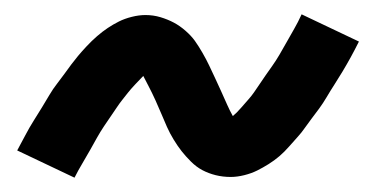

<svg xmlns="http://www.w3.org/2000/svg" viewBox="-20 -431 540 268"><path d="M84 -183 4 -221Q10 -232 15.5 -242.5Q21 -253 27 -262.5Q33 -272 38.5 -281Q44 -290 49 -298.5Q54 -307 59.5 -314Q65 -321 70 -328Q75 -335 79.5 -341Q84 -347 89 -353Q94 -359 101 -366.5Q108 -374 115.5 -380.5Q123 -387 130.5 -392Q138 -397 146 -401Q154 -405 164 -407.5Q174 -410 183 -410Q194 -410 204 -407Q214 -404 222.5 -399.5Q231 -395 239 -388Q247 -381 252 -374Q257 -367 262.5 -357.5Q268 -348 272 -339.5Q276 -331 280 -322.5Q284 -314 288.5 -304Q293 -294 297 -285Q301 -276 305 -269Q310 -273 316.5 -280.5Q323 -288 327 -292.5Q331 -297 334.5 -302Q338 -307 342 -313Q346 -319 350.5 -325.5Q355 -332 360 -339Q365 -346 370 -354.5Q375 -363 380 -372Q385 -381 390.5 -390.5Q396 -400 401 -411L481 -373Q475 -361 469.5 -351Q464 -341 458 -331Q452 -321 446.5 -312.5Q441 -304 436 -295.5Q431 -287 425.5 -279.5Q420 -272 415 -265.5Q410 -259 405.5 -252.5Q401 -246 396 -240.5Q391 -235 384 -227Q377 -219 370 -213Q363 -207 355 -202Q347 -197 339 -193Q331 -189 321 -186.5Q311 -184 302 -184Q291 -184 281 -186.5Q271 -189 262.5 -193.5Q254 -198 246.5 -205.5Q239 -213 233.5 -220Q228 -227 222.5 -236Q217 -245 213 -254Q209 -263 205.5 -271.5Q202 -280 197 -291Q192 -302 187.5 -310.5Q183 -319 180 -325Q176 -321 169 -313.5Q162 -306 158.5 -301.5Q155 -297 151 -292Q147 -287 143 -281Q139 -275 134.5 -268.5Q130 -262 125 -254.5Q120 -247 115.5 -239Q111 -231 106 -222Q101 -213 95 -203Q89 -193 84 -183Z"/></svg>

Font: Iosevka Curly Slab Medium
Style: Italic
Weight: 500
Italic angle: -9°
Monospace: yes
Designer: Belleve Invis
Foundry: Belleve Invis
Version: Version 22.1.2; ttfautohint (v1.8.4)